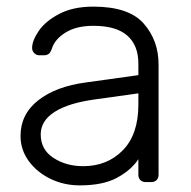

<svg xmlns="http://www.w3.org/2000/svg" viewBox="-20 -550 576 580"><path d="M398 -69Q376 -36 333.5 -13Q291 10 221 10Q173 10 132 -10Q91 -30 66.5 -64Q42 -98 42 -139Q42 -205 95.5 -247Q149 -289 240 -301L398 -323V-358Q398 -413 364.5 -442.5Q331 -472 262 -472Q211 -472 178.5 -452Q146 -432 137 -404Q133 -392 127.5 -387.5Q122 -383 113 -383H99Q90 -383 83.5 -389.5Q77 -396 77 -405Q77 -427 97 -456.5Q117 -486 159 -508Q201 -530 262 -530Q369 -530 414 -479Q459 -428 459 -355V-22Q459 -12 453 -6Q447 0 437 0H420Q410 0 404 -6Q398 -12 398 -22ZM398 -268 269 -250Q187 -239 145 -212Q103 -185 103 -144Q103 -98 141.5 -73Q180 -48 231 -48Q304 -48 351 -96Q398 -144 398 -234Z"/></svg>

Font: Hezaedrus Light
Style: Regular
Weight: 300
Designer: Hubert & Fischer
Foundry: Hubert & Fischer
Version: Version 1.10;September 3, 2019;FontCreator 11.5.0.2425 64-bi